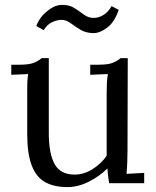

<svg xmlns="http://www.w3.org/2000/svg" viewBox="-20 -747 637 783"><path d="M255 16Q201 16 164.5 -4Q128 -24 109.5 -72Q91 -120 91 -202V-380Q91 -396 91.5 -412Q92 -428 95 -445Q78 -444 60.5 -443.5Q43 -443 26 -442V-483H57Q100 -483 119.5 -491.5Q139 -500 150 -510H179V-205Q179 -119 203.5 -76.5Q228 -34 287 -35Q325 -36 359.5 -58.5Q394 -81 415 -112V-369Q415 -393 416 -410.5Q417 -428 420 -445Q402 -444 384 -443.5Q366 -443 348 -442V-483H379Q422 -483 441.5 -491.5Q461 -500 472 -510H501L500 -132Q500 -116 499 -87Q498 -58 496 -38Q514 -39 532 -40Q550 -41 568 -42V0H425Q422 -17 420.5 -32Q419 -47 418 -60Q387 -29 343 -6.5Q299 16 255 16ZM464 -707Q448 -658 418 -635Q388 -612 362 -612Q331 -612 308.5 -625.5Q286 -639 268 -652.5Q250 -666 231 -666Q213 -666 192.5 -656.5Q172 -647 158 -624L128 -641Q141 -676 171.5 -701Q202 -726 230 -727Q262 -728 283 -714.5Q304 -701 322 -687.5Q340 -674 362 -674Q384 -674 403.5 -687Q423 -700 435 -722Z"/></svg>

Font: Lora
Style: Regular
Weight: 400
Designer: Olga Karpushina, Alexei Vanyashin (Cyrillic)
Foundry: Cyreal
Version: Version 3.005; ttfautohint (v1.8.4.7-5d5b)